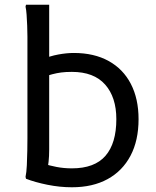

<svg xmlns="http://www.w3.org/2000/svg" viewBox="-20 -780 658 812"><path d="M284 12Q233 12 181 1.5Q129 -9 90 -24L88 -32Q92 -50 93.5 -81Q95 -112 95.5 -144Q96 -176 96 -196V-588Q96 -603 96 -625Q96 -647 95 -671.5Q94 -696 92.5 -717.5Q91 -739 88 -752L90 -760H188V-148Q188 -118 185.5 -96.5Q183 -75 180 -60L164 -88Q188 -80 219 -74Q250 -68 284 -68Q380 -68 426 -121Q472 -174 472 -276Q472 -369 424.5 -422.5Q377 -476 284 -476Q258 -476 239 -473.5Q220 -471 201 -466Q182 -461 156 -452V-528Q191 -543 226.5 -549.5Q262 -556 292 -556Q378 -556 439.5 -522Q501 -488 533.5 -425Q566 -362 566 -276Q566 -186 532 -121.5Q498 -57 435 -22.5Q372 12 284 12Z"/></svg>

Font: Kufam
Style: Regular
Weight: 400
Designer: Wael Morcos, Artur Schmal
Foundry: Original Type
Version: Version 1.301; ttfautohint (v1.8.3)